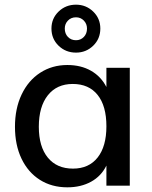

<svg xmlns="http://www.w3.org/2000/svg" viewBox="-20 -794 649 821"><path d="M535 -504V0H435V-86Q413 -41 369.5 -17Q326 7 268 7Q201 7 150.5 -25Q100 -57 72 -115.5Q44 -174 44 -252Q44 -330 72.5 -390Q101 -450 152 -483Q203 -516 268 -516Q326 -516 369 -491.5Q412 -467 435 -422V-504ZM435 -254Q435 -341 397.5 -388Q360 -435 291 -435Q223 -435 184.5 -386.5Q146 -338 146 -252Q146 -167 184.5 -120Q223 -73 292 -73Q360 -73 397.5 -120.5Q435 -168 435 -254ZM200 -672Q200 -715 230.5 -744.5Q261 -774 305 -774Q348 -774 378.5 -744.5Q409 -715 409 -672Q409 -628 378.5 -598.5Q348 -569 305 -569Q261 -569 230.5 -598.5Q200 -628 200 -672ZM352 -672Q352 -692 338.5 -706Q325 -720 305 -720Q284 -720 270.5 -706Q257 -692 257 -672Q257 -650 270.5 -636Q284 -622 305 -622Q325 -622 338.5 -636Q352 -650 352 -672Z"/></svg>

Font: Muli SemiBold
Style: Regular
Weight: 600
Designer: Vernon Adams
Foundry: Vernon Adams
Version: Version 2.000